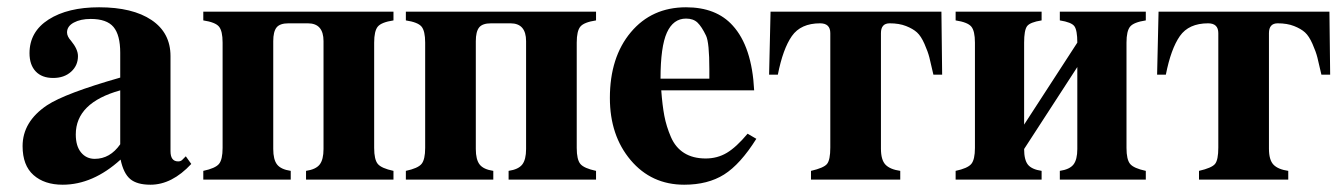

<svg xmlns="http://www.w3.org/2000/svg" viewBox="-20 -493 3687 527"><path d="M490 -64 505 -43Q452 14 393 14Q356 14 337.5 -1.5Q319 -17 311 -55Q235 14 152 14Q102 14 72 -12.5Q42 -39 42 -92Q42 -159 109 -204Q159 -237 310 -280V-348Q310 -397 291.5 -419Q273 -441 229 -441Q201 -441 182.5 -431Q164 -421 164 -404Q164 -393 175 -381Q194 -358 194 -339Q194 -313 175 -296Q156 -279 126 -279Q95 -279 78 -297Q61 -315 61 -347Q61 -406 113.5 -439.5Q166 -473 252 -473Q344 -473 396 -438Q448 -403 448 -339V-78Q448 -50 469 -50Q476 -50 480 -54ZM310 -97V-245Q188 -211 188 -124Q188 -92 202.5 -74.5Q217 -57 240 -57Q282 -57 310 -97Z M868 -84V-380Q868 -429 825 -429H772Q748 -429 739 -417.5Q730 -406 730 -380V-84Q730 -55 740.5 -41.5Q751 -28 778 -24V0H538V-24Q571 -31 581 -43Q591 -55 591 -87V-376Q591 -408 581 -420Q571 -432 538 -437V-461H1060V-437Q1027 -432 1017 -420Q1007 -408 1007 -376V-87Q1007 -55 1017 -43Q1027 -31 1060 -24V0H820V-24Q847 -28 857.5 -41.5Q868 -55 868 -84Z M1424 -84V-380Q1424 -429 1381 -429H1328Q1304 -429 1295 -417.5Q1286 -406 1286 -380V-84Q1286 -55 1296.5 -41.5Q1307 -28 1334 -24V0H1094V-24Q1127 -31 1137 -43Q1147 -55 1147 -87V-376Q1147 -408 1137 -420Q1127 -432 1094 -437V-461H1616V-437Q1583 -432 1573 -420Q1563 -408 1563 -376V-87Q1563 -55 1573 -43Q1583 -31 1616 -24V0H1376V-24Q1403 -28 1413.5 -41.5Q1424 -55 1424 -84Z M2032 -126 2056 -112Q2012 -42 1967.5 -14Q1923 14 1858 14Q1768 14 1711 -53.5Q1654 -121 1654 -224Q1654 -336 1711.5 -404.5Q1769 -473 1863 -473Q1946 -473 1991 -423Q2044 -365 2050 -245H1795Q1798 -204 1803.5 -175Q1809 -146 1821.5 -117Q1834 -88 1858 -73Q1882 -58 1917 -58Q1949 -58 1975 -73.5Q2001 -89 2032 -126ZM1793 -277H1927V-303Q1927 -376 1918 -395Q1906 -420 1894.5 -431Q1883 -442 1863 -442Q1828 -442 1810.5 -403.5Q1793 -365 1793 -277Z M2398 -402V-85Q2398 -54 2410.5 -41Q2423 -28 2451 -24V0H2206V-24Q2241 -32 2250 -43Q2259 -54 2259 -88V-402Q2259 -429 2231 -429Q2178 -429 2153.5 -394Q2129 -359 2115 -288H2091L2095 -461H2564L2566 -288H2542Q2535 -319 2531 -335Q2527 -351 2517.5 -372.5Q2508 -394 2497 -404Q2486 -414 2467 -421.5Q2448 -429 2422 -429Q2398 -429 2398 -402Z M2937 -84V-309L2791 -84Q2791 -54 2801.5 -41Q2812 -28 2839 -24V0H2603V-24Q2636 -31 2646 -43Q2656 -55 2656 -87V-376Q2656 -408 2646 -420Q2636 -432 2603 -437V-461H2839V-437Q2807 -432 2799 -421Q2791 -410 2791 -376V-151L2937 -376Q2937 -410 2929 -421Q2921 -432 2889 -437V-461H3125V-437Q3092 -432 3082 -420Q3072 -408 3072 -376V-87Q3072 -55 3082 -43Q3092 -31 3125 -24V0H2889V-24Q2916 -28 2926.5 -41.5Q2937 -55 2937 -84Z M3463 -402V-85Q3463 -54 3475.5 -41Q3488 -28 3516 -24V0H3271V-24Q3306 -32 3315 -43Q3324 -54 3324 -88V-402Q3324 -429 3296 -429Q3243 -429 3218.5 -394Q3194 -359 3180 -288H3156L3160 -461H3629L3631 -288H3607Q3600 -319 3596 -335Q3592 -351 3582.5 -372.5Q3573 -394 3562 -404Q3551 -414 3532 -421.5Q3513 -429 3487 -429Q3463 -429 3463 -402Z"/></svg>

Font: STIX
Style: Bold
Weight: 700
Designer: MicroPress Inc., with final additions and corrections provided by Coen Hoffman, Elsevier (retired)
Version: Version 1.1.1